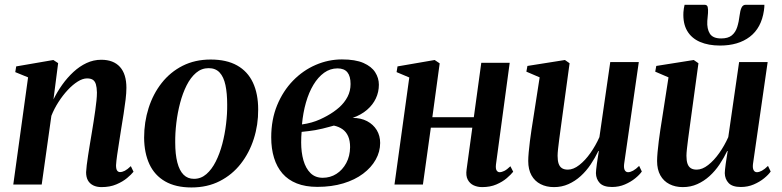

<svg xmlns="http://www.w3.org/2000/svg" viewBox="-20 -792 3354 824"><path d="M209.5 -365.5Q225.5 -398 247.2 -428.5Q269 -459 295.2 -483.2Q321.5 -507.5 351.5 -521.5Q381.5 -535.5 414.5 -535.5Q467 -535.5 494.8 -504.8Q522.5 -474 522.5 -415Q522.5 -393.5 519 -364.5Q515.5 -335.5 510.5 -303.5Q505.5 -271.5 500.5 -241.5Q496.5 -214 491.5 -183.8Q486.5 -153.5 482.8 -127Q479 -100.5 478 -83Q478 -66 482.8 -59.8Q487.5 -53.5 495 -53.5Q504.5 -53.5 515.8 -59.2Q527 -65 541.5 -79L553 -55Q544 -43.5 525.5 -28Q507 -12.5 479.5 -0.8Q452 11 415.5 11Q395 11 380 3.5Q365 -4 357.2 -18Q349.5 -32 349.5 -53Q350 -64 352.2 -83Q354.5 -102 358.2 -125.8Q362 -149.5 366 -174.5Q370 -199.5 374 -222.5Q378 -246.5 381.8 -270.8Q385.5 -295 388.8 -317.8Q392 -340.5 394 -360.2Q396 -380 396 -395Q395.5 -417 391.5 -430.2Q387.5 -443.5 378.5 -449.5Q369.5 -455.5 353.5 -455.5Q335 -455.5 313.5 -442Q292 -428.5 270.8 -405.8Q249.5 -383 231 -354.2Q212.5 -325.5 200.5 -295L159 0H37L100.5 -460L45.5 -482.5L49.5 -507L209 -534.5L229.5 -521Z M884 -536.5Q952.5 -536.5 997.8 -511Q1043 -485.5 1065.5 -437.5Q1088 -389.5 1088 -322Q1088.5 -256.5 1069.2 -196.2Q1050 -136 1013.2 -89Q976.5 -42 923.2 -14.8Q870 12.5 801.5 12.5Q734 12.5 688.8 -13.5Q643.5 -39.5 621.2 -87.5Q599 -135.5 598.5 -201Q598.5 -268 617.8 -328.5Q637 -389 674 -436Q711 -483 764 -509.8Q817 -536.5 884 -536.5ZM875.5 -499.5Q845 -499.5 821.5 -479.5Q798 -459.5 781 -425.8Q764 -392 753 -350.2Q742 -308.5 736.8 -264.5Q731.5 -220.5 732 -180.5Q732 -130 741 -95Q750 -60 767.8 -42.2Q785.5 -24.5 812.5 -24.5Q842.5 -24.5 865.8 -44.8Q889 -65 906 -98.8Q923 -132.5 934 -174.2Q945 -216 950.2 -260Q955.5 -304 955 -343.5Q955 -392 947.5 -427Q940 -462 922.5 -480.8Q905 -499.5 875.5 -499.5Z M1342 10Q1291 10 1253.8 -4.8Q1216.5 -19.5 1192.2 -47.5Q1168 -75.5 1156 -114.8Q1144 -154 1144 -202.5Q1144 -278.5 1169.2 -340Q1194.5 -401.5 1237.5 -445.8Q1280.5 -490 1335 -513.5Q1389.5 -537 1447.5 -537Q1505 -537 1539.8 -521.8Q1574.5 -506.5 1590.2 -481.8Q1606 -457 1606 -428.5Q1606 -397 1593 -369.5Q1580 -342 1555 -320.5Q1530 -299 1493.5 -286Q1529 -286 1555.5 -272Q1582 -258 1596.8 -233.8Q1611.5 -209.5 1611.5 -178.5Q1611.5 -141 1592.5 -107Q1573.5 -73 1538.2 -46.5Q1503 -20 1453.2 -5Q1403.5 10 1342 10ZM1365 -29Q1397.5 -29 1423.8 -45.8Q1450 -62.5 1466 -92.2Q1482 -122 1482.5 -160.5Q1482.5 -188.5 1474 -207.5Q1465.5 -226.5 1449.8 -237.5Q1434 -248.5 1413 -253Q1403.5 -250.5 1391 -247Q1378.5 -243.5 1364 -240Q1349.5 -236.5 1333 -233.5Q1320 -231.5 1305.5 -229.5Q1291 -227.5 1274.5 -226Q1273.5 -216 1273 -204.8Q1272.5 -193.5 1272.5 -180.5Q1272.5 -138.5 1282.2 -104Q1292 -69.5 1312.5 -49.2Q1333 -29 1365 -29ZM1276 -258Q1298 -261 1317.2 -266.5Q1336.5 -272 1353 -279.5Q1369.5 -287 1383 -294.5Q1413 -311 1435.8 -331.2Q1458.5 -351.5 1471.5 -376.5Q1484.5 -401.5 1484.5 -431.5Q1484.5 -465 1470.8 -481.8Q1457 -498.5 1428.5 -498.5Q1397 -498.5 1371 -479.8Q1345 -461 1325.2 -428.2Q1305.5 -395.5 1293 -351.8Q1280.5 -308 1276 -258Z M2108.5 -86Q2106.5 -67.5 2111.5 -60.2Q2116.5 -53 2124 -53Q2133 -53 2144.2 -58.5Q2155.5 -64 2170.5 -78.5L2182.5 -55Q2173 -43 2155 -27.5Q2137 -12 2110.5 -0.5Q2084 11 2049 11Q2029.5 11 2013 3.5Q1996.5 -4 1987.5 -20.8Q1978.5 -37.5 1982.5 -65L2007 -244H1829L1795 0H1673L1736.5 -459.5L1682 -482.5L1686 -507L1845.5 -534.5L1867 -520L1835.5 -289H2013.5L2045.5 -522.5H2167.5Z M2357.5 11Q2325 11 2300 -1.8Q2275 -14.5 2261 -39.5Q2247 -64.5 2247 -101Q2247 -116 2249 -138.5Q2251 -161 2254.2 -186.2Q2257.5 -211.5 2261 -235.2Q2264.5 -259 2267.5 -276.5L2296 -460L2239 -484.5L2243.5 -509L2404.5 -534.5L2424.5 -520.5L2392 -283Q2389.5 -263.5 2386.2 -240.2Q2383 -217 2380 -194.2Q2377 -171.5 2375 -152.8Q2373 -134 2373 -123.5Q2373 -102.5 2377.5 -89.5Q2382 -76.5 2391.8 -70.2Q2401.5 -64 2417 -64Q2441 -64 2466.2 -83.8Q2491.5 -103.5 2514 -135.5Q2536.5 -167.5 2552.5 -203.5L2599 -525.5H2721.5L2658.5 -88Q2656.5 -70.5 2661.2 -61.8Q2666 -53 2675.5 -53Q2685 -53 2697 -59.5Q2709 -66 2723 -80L2734.5 -56Q2725 -42 2706.2 -26.8Q2687.5 -11.5 2662 -0.5Q2636.5 10.5 2606.5 10.5Q2570 10.5 2554 -6.5Q2538 -23.5 2537.5 -49Q2537.5 -53 2538.5 -63.8Q2539.5 -74.5 2541.5 -88.5Q2543.5 -102.5 2545.8 -117.2Q2548 -132 2550 -143.5L2548 -144Q2533.5 -114 2514.8 -86Q2496 -58 2472 -36.2Q2448 -14.5 2419.5 -1.8Q2391 11 2357.5 11Z M2910.5 11Q2878 11 2853 -1.8Q2828 -14.5 2814 -39.5Q2800 -64.5 2800 -101Q2800 -116 2802 -138.5Q2804 -161 2807.2 -186.2Q2810.5 -211.5 2814 -235.2Q2817.5 -259 2820.5 -276.5L2849 -460L2792 -484.5L2796.5 -509L2957.5 -534.5L2977.5 -520.5L2945 -283Q2942.5 -263.5 2939.2 -240.2Q2936 -217 2933 -194.2Q2930 -171.5 2928 -152.8Q2926 -134 2926 -123.5Q2926 -102.5 2930.5 -89.5Q2935 -76.5 2944.8 -70.2Q2954.5 -64 2970 -64Q2994 -64 3019.2 -83.8Q3044.5 -103.5 3067 -135.5Q3089.5 -167.5 3105.5 -203.5L3152 -525.5H3274.5L3211.5 -88Q3209.5 -70.5 3214.2 -61.8Q3219 -53 3228.5 -53Q3238 -53 3250 -59.5Q3262 -66 3276 -80L3287.5 -56Q3278 -42 3259.2 -26.8Q3240.5 -11.5 3215 -0.5Q3189.5 10.5 3159.5 10.5Q3123 10.5 3107 -6.5Q3091 -23.5 3090.5 -49Q3090.5 -53 3091.5 -63.8Q3092.5 -74.5 3094.5 -88.5Q3096.5 -102.5 3098.8 -117.2Q3101 -132 3103 -143.5L3101 -144Q3086.5 -114 3067.8 -86Q3049 -58 3025 -36.2Q3001 -14.5 2972.5 -1.8Q2944 11 2910.5 11ZM3003.5 -771.5Q3015 -771.5 3017.2 -761.8Q3019.5 -752 3018.5 -736Q3018 -729 3017 -719Q3016 -709 3015.5 -702Q3013.5 -668 3026.5 -647.5Q3039.5 -627 3075 -627Q3104.5 -627 3120.5 -640Q3136.5 -653 3143.8 -675.8Q3151 -698.5 3154.5 -728Q3156.5 -746 3162.2 -758.8Q3168 -771.5 3180.5 -771.5H3260.5Q3260.5 -767 3260.2 -761.5Q3260 -756 3258.5 -746.5Q3247.5 -672 3198 -634.2Q3148.5 -596.5 3070 -596.5Q3020.5 -596.5 2984 -612.2Q2947.5 -628 2929 -659.8Q2910.5 -691.5 2913 -739.5Q2913.5 -747.5 2914.8 -755.5Q2916 -763.5 2918 -771.5Z"/></svg>

Font: Merriweather 96pt SemiBold
Style: Italic
Weight: 600
Italic angle: -7.8°
Version: Version 2.101